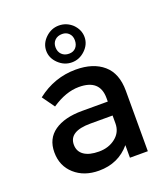

<svg xmlns="http://www.w3.org/2000/svg" viewBox="-112 -652 647 738"><g transform="rotate(-20 212.0 -282.5)"><path d="M369.1 0H295.9V-51.5Q247.4 6.2 168 6.2Q107.2 6.2 68.6 -28.4Q29.9 -62.9 29.9 -118.6Q29.9 -174.2 71.1 -203.1Q112.4 -232 184.5 -232H289.7V-246.4Q289.7 -322.7 204.1 -322.7Q150.5 -322.7 92.8 -283.5L56.7 -334Q127.8 -389.7 215.5 -389.7Q286.6 -389.7 327.8 -354.1Q369.1 -318.6 369.1 -247.4ZM290.7 -495.9Q290.7 -466 267 -443.3Q243.3 -420.6 212.4 -420.6Q181.4 -420.6 157.7 -443.3Q134 -466 134 -495.9Q134 -525.8 157.7 -548.5Q181.4 -571.1 212.4 -571.1Q243.3 -571.1 267 -549.5Q290.7 -525.8 290.7 -495.9ZM288.7 -175.3H197.9Q110.3 -175.3 110.3 -120.6Q110.3 -92.8 132 -77.8Q153.6 -62.9 192.8 -62.9Q233 -62.9 260.8 -85.1Q288.7 -107.2 288.7 -143.3ZM251.5 -496.9Q251.5 -514.4 240.7 -525.3Q229.9 -536.1 213.4 -536.1Q194.8 -536.1 183.5 -525.3Q172.2 -514.4 172.2 -496.9Q172.2 -478.4 183.5 -467Q194.8 -455.7 213.4 -455.7Q230.9 -455.7 241.2 -467Q251.5 -478.4 251.5 -496.9Z"/></g></svg>

Font: NATS
Style: Regular
Weight: 400
Designer: Purushoth Kumar Guthula
Foundry: Silicon Andhra, USA.
Version: Version 1.0.4; ttfautohint (v1.2.25-373a) -l 7 -r 28 -G 50 -